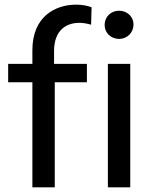

<svg xmlns="http://www.w3.org/2000/svg" viewBox="-20 -804 671 824"><path d="M119 -589V-530H15V-451H119V0H215V-451H353V-530H212V-585C212 -673 263 -706 320 -706C337 -706 354 -703 371 -698L373 -773C354 -780 331 -784 306 -784C221 -784 119 -736 119 -589ZM443 0H539V-530H443ZM491 -637C526 -637 553 -664 553 -699C553 -732 526 -758 491 -758C456 -758 429 -732 429 -697C429 -663 456 -637 491 -637Z"/></svg>

Font: Chess Sans Medium
Style: Regular
Weight: 500
Designer: Wolf Bōese
Foundry: Wolf Bōese
Version: Version 7.223;Glyphs 3.3 (3306)